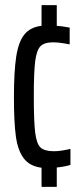

<svg xmlns="http://www.w3.org/2000/svg" viewBox="-20 -716 323 744"><path d="M253 -77Q231 -70 200 -67V8H141V-66Q95 -72 72 -102.5Q49 -133 41.5 -187.5Q34 -242 34 -339Q34 -440 43 -497.5Q52 -555 75 -583Q98 -611 141 -616V-696H200V-616Q218 -615 250 -609V-544Q245 -545 224.5 -548.5Q204 -552 186 -552Q152 -552 137 -537Q122 -522 116.5 -479.5Q111 -437 111 -343Q111 -244 116.5 -201Q122 -158 137.5 -144Q153 -130 189 -130Q215 -130 253 -139Z"/></svg>

Font: Saira Ultra Condensed Medium
Style: Regular
Weight: 500
Width: 1
Designer: Hector Gatti with collaboration of the Omnibus-Type team
Foundry: Omnibus-Type
Version: Version 1.001; ttfautohint (v1.8)